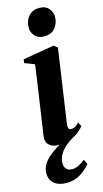

<svg xmlns="http://www.w3.org/2000/svg" viewBox="-149 -789 565 1058"><g transform="rotate(-15 133.0 -260.5)"><path d="M104 11.5Q84 11.5 67.2 4.8Q50.5 -2 41.2 -17Q32 -32 35 -56.5Q36 -65.5 40.2 -92.2Q44.5 -119 50.2 -159.2Q56 -199.5 63.2 -247.8Q70.5 -296 78 -348.5Q85.5 -401 92.5 -452L35.5 -474L39 -494.5L217 -524.5L238 -509L176.5 -87.5Q174 -69 179 -62.2Q184 -55.5 193 -55.5Q204 -55.5 214.2 -60.8Q224.5 -66 238.5 -80L250.5 -56.5Q238 -40.5 217.8 -24.8Q197.5 -9 169 1.2Q140.5 11.5 104 11.5ZM181 -587Q148 -587 129 -608Q110 -629 110.5 -656.5Q111 -694 133 -720Q155 -746 193.5 -746Q230.5 -746 248.5 -724.2Q266.5 -702.5 266.5 -676Q266 -640 244.2 -613.5Q222.5 -587 181 -587ZM92.5 225Q48 225 22.2 203.8Q-3.5 182.5 -3.5 144.5Q-3.5 119 10 96.2Q23.5 73.5 46.2 54Q69 34.5 97.2 18Q125.5 1.5 155.5 -11.5L172 -26L205 -16.5Q164 6 140.5 28Q117 50 107 71.8Q97 93.5 97 115.5Q97 135.5 108.2 147.5Q119.5 159.5 140 159.5Q159.5 159.5 177.8 150.8Q196 142 216 126L228.5 153.5Q209.5 179 173.8 202Q138 225 92.5 225Z"/></g></svg>

Font: Merriweather 120pt
Style: Bold Italic
Weight: 700
Italic angle: -7.8°
Version: Version 2.101